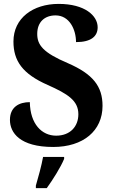

<svg xmlns="http://www.w3.org/2000/svg" viewBox="-20 -744 581 985"><path d="M253 10C407 10 506 -73 506 -201C506 -301 457 -364 328 -420C201 -474 171 -513 171 -570C171 -631 209 -665 265 -665C336 -665 370 -593 370 -528C448 -528 481 -558 481 -604C481 -663 416 -724 281 -724C149 -724 49 -651 49 -531C49 -432 95 -365 225 -308C328 -262 382 -228 382 -158C382 -95 340 -48 268 -48C195 -48 135 -107 133 -220C78 -220 31 -195 31 -129C31 -63 82 10 253 10ZM164 208V221H220C251 178 292 113 309 71V61H201C193 106 176 167 164 208Z"/></svg>

Font: Noto Serif Ethiopic SemiCondensed
Style: Bold
Weight: 700
Width: 4
Designer: Monotype Design Team
Foundry: Monotype Imaging Inc.
Version: Version 2.102